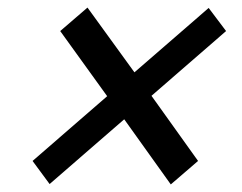

<svg xmlns="http://www.w3.org/2000/svg" viewBox="-20 -612 640 507"><path d="M111 -126 66 -187 263 -358 139 -530 211 -592 335 -421 531 -591 577 -530 380 -359 503 -187 431 -125 308 -297Z"/></svg>

Font: Red Hat Mono SemiBold
Style: Italic
Weight: 600
Italic angle: -12°
Monospace: yes
Designer: Pentagram, MCKL
Foundry: MCKL
Version: Version 1.030